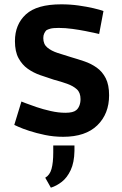

<svg xmlns="http://www.w3.org/2000/svg" viewBox="-20 -619 565 887"><path d="M272 13Q228 13 187.5 4.5Q147 -4 115 -14.5Q83 -25 64.5 -33.5Q46 -42 46 -42L79 -150Q79 -150 98 -142.5Q117 -135 148 -124.5Q179 -114 214.5 -106Q250 -98 282 -98Q300 -98 312.5 -101Q325 -104 332 -110Q341 -117 346.5 -130.5Q352 -144 352 -161Q352 -191 335 -206.5Q318 -222 290 -232Q262 -242 228 -251Q197 -261 165.5 -272Q134 -283 108 -301.5Q82 -320 65.5 -350.5Q49 -381 49 -429Q49 -506 99.5 -552.5Q150 -599 263 -599Q305 -599 343.5 -593.5Q382 -588 412 -581Q442 -574 458 -568L438 -462Q438 -462 420.5 -466Q403 -470 375 -475.5Q347 -481 314.5 -485.5Q282 -490 251 -490Q225 -490 212.5 -486.5Q200 -483 194 -479Q189 -474 184.5 -465Q180 -456 180 -443Q180 -415 198.5 -399.5Q217 -384 246 -374.5Q275 -365 308 -355Q339 -346 370 -335.5Q401 -325 427 -306.5Q453 -288 468.5 -257.5Q484 -227 484 -179Q484 -93 429.5 -40Q375 13 272 13ZM215 248 189 202Q210 190 218 161.5Q226 133 226 85V53H324V78Q323 132 306.5 167Q290 202 265.5 221Q241 240 215 248Z"/></svg>

Font: Ruda ExtraBold
Style: Regular
Weight: 800
Designer: Mariela Monsalve and Angelina Sanchez
Foundry: Mariela Monsalve and Angelina Sanchez
Version: Version 2.000